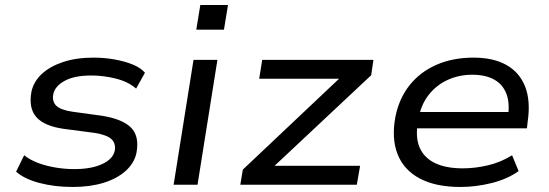

<svg xmlns="http://www.w3.org/2000/svg" viewBox="-20 -734 2182 763"><path d="M269 9Q197 9 136.5 -7Q76 -23 44 -52L76 -117Q100 -98 132.5 -86Q165 -74 202 -68Q239 -62 275 -62Q343 -62 386 -82Q429 -102 436 -135Q441 -164 423 -181Q405 -198 355 -206L233 -222Q156 -233 124.5 -268.5Q93 -304 105 -370Q114 -410 146 -440Q178 -470 230.5 -487.5Q283 -505 352 -505Q394 -505 434 -498Q474 -491 506.5 -478Q539 -465 556 -445L521 -382Q490 -409 441 -421.5Q392 -434 343 -434Q276 -434 237.5 -413Q199 -392 192 -361Q186 -331 203.5 -314Q221 -297 268 -290L385 -274Q467 -261 501 -226.5Q535 -192 522 -125Q513 -85 479 -54.5Q445 -24 391.5 -7.5Q338 9 269 9Z M760 -616 776 -714H886L870 -616ZM670 0 749 -496H844L765 0Z M935 0 945 -60 1358 -450 1355 -421H1010L1022 -496H1464L1455 -435L1038 -44L1042 -75H1411L1398 0Z M1810 9Q1711 9 1647.5 -25Q1584 -59 1559.5 -122.5Q1535 -186 1552 -273Q1567 -345 1609 -397Q1651 -449 1715.5 -477Q1780 -505 1862 -505Q1941 -505 1993 -475.5Q2045 -446 2067 -389.5Q2089 -333 2077 -251L2074 -224H1615L1625 -289H2024L1998 -266Q2007 -323 1992.5 -361Q1978 -399 1943.5 -418Q1909 -437 1857 -437Q1803 -437 1758 -416Q1713 -395 1682.5 -355.5Q1652 -316 1643 -261L1641 -249Q1630 -189 1647.5 -148Q1665 -107 1708.5 -86Q1752 -65 1819 -65Q1868 -65 1919 -77Q1970 -89 2015 -117L2041 -54Q1996 -22 1933.5 -6.5Q1871 9 1810 9Z"/></svg>

Font: Nunito Sans 7pt SemiExpanded
Style: Italic
Weight: 400
Width: 6
Italic angle: -9°
Designer: Vernon Adams
Foundry: Vernon Adams
Version: Version 3.101;gftools[0.9.27]